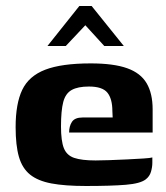

<svg xmlns="http://www.w3.org/2000/svg" viewBox="-20 -613 554 639"><path d="M266 6Q196 6 151 -2.5Q106 -11 80 -32Q54 -53 43 -91Q32 -129 32 -190Q32 -268 54 -314Q76 -360 130.5 -381Q185 -402 282 -402Q358 -402 403 -386Q448 -370 468 -336Q488 -302 488 -249V-172H210Q210 -193 219.5 -207.5Q229 -222 255 -222H355L354 -243Q354 -284 337.5 -304.5Q321 -325 276 -325Q239 -325 218.5 -313.5Q198 -302 190.5 -273.5Q183 -245 183 -192Q183 -144 192.5 -120Q202 -96 227 -87.5Q252 -79 298 -79Q315 -79 344 -80Q373 -81 403.5 -82.5Q434 -84 457.5 -85.5Q481 -87 487 -89V-71Q487 -57 482.5 -41.5Q478 -26 465 -16Q447 -2 398.5 2Q350 6 266 6ZM138 -460 244 -593H285L392 -460H327L264 -529L199 -460Z"/></svg>

Font: Genos
Style: Bold
Weight: 700
Designer: Robert E. Leuschke
Foundry: Robert E. Leuschke
Version: Version 1.010